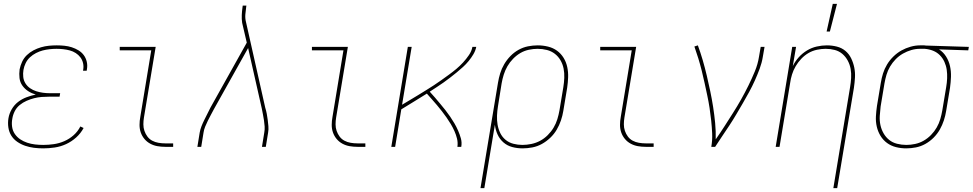

<svg xmlns="http://www.w3.org/2000/svg" viewBox="-20 -764 5061 999"><path d="M205 8Q180 8 156.5 5Q133 2 111 -5.5Q89 -13 70 -26Q51 -39 39 -58Q27 -77 23.5 -101Q20 -125 24 -149Q28 -173 41 -195.5Q54 -218 74 -233.5Q94 -249 118 -258Q142 -267 166 -272Q145 -278 127 -289.5Q109 -301 96.5 -318.5Q84 -336 81.5 -358Q79 -380 82 -403Q86 -423 95 -442.5Q104 -462 119.5 -477Q135 -492 154 -502Q173 -512 193.5 -518Q214 -524 234.5 -526Q255 -528 275 -528Q295 -528 315 -526Q335 -524 353.5 -518Q372 -512 388.5 -502Q405 -492 416 -477Q427 -462 431.5 -442.5Q436 -423 432 -402L431 -396H412L413 -402Q416 -419 412 -436Q408 -453 398 -466Q388 -479 374 -488Q360 -497 343.5 -501.5Q327 -506 309.5 -508Q292 -510 274 -510Q257 -510 238.5 -508Q220 -506 202.5 -501.5Q185 -497 167.5 -488Q150 -479 136 -466Q122 -453 113.5 -435.5Q105 -418 102 -400Q99 -382 101 -363.5Q103 -345 112.5 -330Q122 -315 136.5 -305Q151 -295 168 -289.5Q185 -284 203 -281.5Q221 -279 240 -279H293L290 -261H237Q217 -261 197 -259.5Q177 -258 157.5 -253Q138 -248 118.5 -239.5Q99 -231 82.5 -217.5Q66 -204 56.5 -185Q47 -166 44 -146Q40 -125 43 -104Q46 -83 57.5 -66.5Q69 -50 85.5 -39Q102 -28 121.5 -21.5Q141 -15 162 -12.5Q183 -10 205 -10Q232 -10 260 -14Q288 -18 314.5 -29.5Q341 -41 363 -60.5Q385 -80 398 -106L415 -98Q400 -70 376 -48.5Q352 -27 323.5 -14Q295 -1 264.5 3.5Q234 8 205 8Z M840 0Q819 0 799 -3.5Q779 -7 761.5 -16.5Q744 -26 731.5 -41Q719 -56 712.5 -74.5Q706 -93 706 -114Q706 -135 710 -156L767 -502H603V-520H790L729 -153Q726 -135 726 -117Q726 -99 731.5 -83Q737 -67 747 -53.5Q757 -40 772 -32Q787 -24 804.5 -21Q822 -18 840 -18H881V0Z M1007 0 1019 -74Q1022 -91 1028.5 -107.5Q1035 -124 1043 -140Q1051 -156 1059 -172Q1067 -188 1075 -204L1264 -542L1240 -645Q1237 -665 1238 -686Q1239 -707 1242 -728L1243 -735H1262L1261 -728Q1258 -708 1256.5 -688Q1255 -668 1260 -649L1360 -204Q1365 -188 1368 -172Q1371 -156 1373 -140Q1375 -124 1376.5 -107.5Q1378 -91 1375 -74L1363 0H1343L1355 -74Q1358 -90 1357 -106Q1356 -122 1353.5 -138Q1351 -154 1348 -169.5Q1345 -185 1342 -200L1271 -514L1093 -196Q1085 -181 1077 -166Q1069 -151 1061.5 -136Q1054 -121 1047.5 -105Q1041 -89 1039 -74L1027 0Z M1840 0Q1819 0 1799 -3.5Q1779 -7 1761.5 -16.5Q1744 -26 1731.5 -41Q1719 -56 1712.5 -74.5Q1706 -93 1706 -114Q1706 -135 1710 -156L1767 -502H1603V-520H1790L1729 -153Q1726 -135 1726 -117Q1726 -99 1731.5 -83Q1737 -67 1747 -53.5Q1757 -40 1772 -32Q1787 -24 1804.5 -21Q1822 -18 1840 -18H1881V0Z M2016 0 2102 -520H2122L2072 -219Q2092 -231 2113 -243.5Q2134 -256 2154.5 -268.5Q2175 -281 2196 -294Q2217 -307 2237 -320Q2257 -333 2276.5 -347Q2296 -361 2316 -375.5Q2336 -390 2354.5 -405.5Q2373 -421 2389.5 -439Q2406 -457 2420 -477.5Q2434 -498 2438 -520H2458Q2454 -500 2443 -481.5Q2432 -463 2418.5 -446.5Q2405 -430 2389 -415.5Q2373 -401 2356 -387Q2339 -373 2322 -360Q2305 -347 2287.5 -334.5Q2270 -322 2252 -310.5Q2234 -299 2216 -287Q2230 -272 2243.5 -256Q2257 -240 2270.5 -224Q2284 -208 2297 -191.5Q2310 -175 2322 -157.5Q2334 -140 2344.5 -122Q2355 -104 2363.5 -84.5Q2372 -65 2378 -44Q2384 -23 2380 0H2360Q2363 -22 2358 -42.5Q2353 -63 2344.5 -82Q2336 -101 2325.5 -118.5Q2315 -136 2303.5 -152.5Q2292 -169 2279.5 -185Q2267 -201 2254 -216.5Q2241 -232 2227.5 -247Q2214 -262 2201 -277Q2167 -256 2134 -235.5Q2101 -215 2068 -195L2036 0Z M2480 215 2571 -333Q2575 -358 2582.5 -382.5Q2590 -407 2603.5 -430Q2617 -453 2636 -472.5Q2655 -492 2678.5 -505Q2702 -518 2727.5 -523Q2753 -528 2778 -528Q2805 -528 2831.5 -521.5Q2858 -515 2878.5 -500Q2899 -485 2912.5 -463Q2926 -441 2931.5 -415Q2937 -389 2936 -361.5Q2935 -334 2931 -307L2911 -187Q2907 -162 2898.5 -137Q2890 -112 2876.5 -89Q2863 -66 2843 -47Q2823 -28 2799.5 -15Q2776 -2 2750 3Q2724 8 2699 8Q2671 8 2645 1Q2619 -6 2599.5 -23Q2580 -40 2569 -64Q2558 -88 2555 -115L2500 215ZM2698 -10Q2721 -10 2745 -15Q2769 -20 2790.5 -31.5Q2812 -43 2830 -61Q2848 -79 2860.5 -100Q2873 -121 2880 -144Q2887 -167 2891 -190L2911 -310Q2915 -334 2916 -359Q2917 -384 2912.5 -407Q2908 -430 2896.5 -450Q2885 -470 2867 -484Q2849 -498 2825.5 -504Q2802 -510 2777 -510Q2755 -510 2731.5 -505Q2708 -500 2687.5 -488Q2667 -476 2649.5 -458Q2632 -440 2620 -419Q2608 -398 2601 -375.5Q2594 -353 2590 -330L2571 -211Q2567 -187 2566 -162.5Q2565 -138 2569 -115Q2573 -92 2583 -71.5Q2593 -51 2610.5 -36.5Q2628 -22 2651 -16Q2674 -10 2698 -10Z M3340 0Q3319 0 3299 -3.5Q3279 -7 3261.5 -16.5Q3244 -26 3231.5 -41Q3219 -56 3212.5 -74.5Q3206 -93 3206 -114Q3206 -135 3210 -156L3267 -502H3103V-520H3290L3229 -153Q3226 -135 3226 -117Q3226 -99 3231.5 -83Q3237 -67 3247 -53.5Q3257 -40 3272 -32Q3287 -24 3304.5 -21Q3322 -18 3340 -18H3381V0Z M3681 0Q3687 -35 3685.5 -69Q3684 -103 3680.5 -136Q3677 -169 3672 -202Q3667 -235 3660 -267.5Q3653 -300 3646 -332.5Q3639 -365 3631 -397Q3623 -429 3613.5 -460Q3604 -491 3593 -522L3611 -528Q3625 -490 3636.5 -450.5Q3648 -411 3657.5 -370.5Q3667 -330 3675.5 -289.5Q3684 -249 3690.5 -207.5Q3697 -166 3701 -124Q3705 -82 3704 -39Q3728 -73 3750 -107.5Q3772 -142 3794 -176.5Q3816 -211 3836 -246.5Q3856 -282 3874 -318.5Q3892 -355 3907.5 -392.5Q3923 -430 3929 -468L3938 -520H3958L3949 -468Q3944 -437 3932.5 -406Q3921 -375 3907.5 -345Q3894 -315 3878 -285.5Q3862 -256 3845 -227Q3828 -198 3811 -169Q3794 -140 3775.5 -112Q3757 -84 3738 -56Q3719 -28 3701 0Z M4316 215 4403 -310Q4407 -334 4408.5 -358Q4410 -382 4406 -405Q4402 -428 4391 -448.5Q4380 -469 4363 -483.5Q4346 -498 4323.5 -504Q4301 -510 4276 -510Q4254 -510 4230.5 -505Q4207 -500 4186.5 -488Q4166 -476 4149 -458Q4132 -440 4120 -419.5Q4108 -399 4101 -376.5Q4094 -354 4091 -331L4036 0H4016L4102 -520H4122L4105 -420Q4117 -445 4136 -466Q4155 -487 4179 -501.5Q4203 -516 4230 -522Q4257 -528 4282 -528Q4309 -528 4334.5 -521.5Q4360 -515 4379 -499Q4398 -483 4409 -460Q4420 -437 4425 -412Q4430 -387 4428.5 -360.5Q4427 -334 4423 -307L4336 215ZM4281 -600 4313 -744H4335L4298 -600Z M4695 8Q4668 8 4642 1.5Q4616 -5 4595.5 -20Q4575 -35 4561.5 -57Q4548 -79 4542 -105Q4536 -131 4537.5 -158.5Q4539 -186 4543 -213L4563 -333Q4567 -358 4574.5 -382Q4582 -406 4595.5 -428.5Q4609 -451 4628.5 -470Q4648 -489 4670.5 -501.5Q4693 -514 4718 -521Q4743 -528 4767 -528H4781Q4785 -528 4789 -528Q4793 -528 4797 -527L5021 -520L5018 -502L4866 -507Q4888 -493 4902.5 -470Q4917 -447 4923 -420Q4929 -393 4928 -364.5Q4927 -336 4923 -307L4903 -187Q4899 -162 4891 -137.5Q4883 -113 4870 -90Q4857 -67 4837.5 -47.5Q4818 -28 4794.5 -15Q4771 -2 4745.5 3Q4720 8 4695 8ZM4696 -10Q4718 -10 4741.5 -15Q4765 -20 4786 -32Q4807 -44 4824.5 -62Q4842 -80 4854 -101Q4866 -122 4872.5 -144.5Q4879 -167 4883 -190L4903 -310Q4907 -333 4908 -356Q4909 -379 4906 -400.5Q4903 -422 4894 -442Q4885 -462 4870 -477Q4855 -492 4835 -500Q4815 -508 4792 -510H4766Q4744 -510 4721.5 -503.5Q4699 -497 4678 -485Q4657 -473 4640 -455.5Q4623 -438 4611 -417.5Q4599 -397 4592.5 -375Q4586 -353 4582 -330L4562 -210Q4559 -186 4557.5 -161Q4556 -136 4561 -113Q4566 -90 4577.5 -70Q4589 -50 4606.5 -36Q4624 -22 4647.5 -16Q4671 -10 4696 -10Z"/></svg>

Font: Iosevka Curly Thin
Style: Italic
Weight: 100
Italic angle: -9°
Monospace: yes
Designer: Belleve Invis
Foundry: Belleve Invis
Version: Version 22.1.2; ttfautohint (v1.8.4)